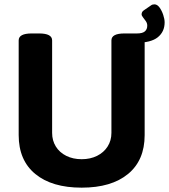

<svg xmlns="http://www.w3.org/2000/svg" viewBox="-20 -856 778 884"><path d="M586 -702Q646 -702 646 -670V-234Q646 -118 569.5 -55Q493 8 356 8Q219 8 142.5 -55Q66 -118 66 -234V-670Q66 -702 126 -702H160Q220 -702 220 -670V-244Q220 -209 237 -181.5Q254 -154 285 -138.5Q316 -123 356 -123Q396 -123 427 -138.5Q458 -154 475.5 -181.5Q493 -209 493 -244V-670Q493 -702 553 -702ZM675 -831Q681 -836 691 -836Q704 -836 714.5 -821.5Q725 -807 731.5 -787.5Q738 -768 738 -753Q738 -710 706.5 -684.5Q675 -659 606 -659L553 -702H611Q636 -702 647 -711.5Q658 -721 658 -738Q658 -749 651.5 -758.5Q645 -768 638.5 -776Q632 -784 632 -790Q632 -802 643 -809Z"/></svg>

Font: Asap VF Beta
Style: Regular
Weight: 400
Designer: Pablo Cosgaya
Foundry: Pablo Cosgaya
Version: Version 1.007